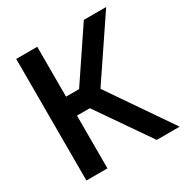

<svg xmlns="http://www.w3.org/2000/svg" viewBox="-170 -876 974 1012"><g transform="rotate(-30 317.0 -370.0)"><path d="M495 0 234.5 -377 478.5 -740H614.5L360 -362.5L361.5 -398L634.5 0ZM67 0V-740H195V0ZM176.5 -321V-436.5H285.5V-321Z"/></g></svg>

Font: Encode Sans SC SemiCondensed SemiBold
Style: Regular
Weight: 600
Width: 4
Designer: Multiple Designers
Foundry: Impallari Type
Version: Version 3.002